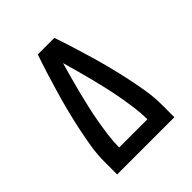

<svg xmlns="http://www.w3.org/2000/svg" viewBox="-200 -868 1001 1001"><g transform="rotate(-45 300.0 -367.5)"><path d="M89 0V-92Q89 -147 98 -202Q107 -257 118.5 -311Q130 -365 143.5 -418Q157 -471 172.5 -524Q188 -577 204.5 -630Q221 -683 239 -735H361Q379 -683 395.5 -630Q412 -577 427.5 -524Q443 -471 456.5 -418Q470 -365 481.5 -311Q493 -257 502 -202Q511 -147 511 -92V0ZM196 -92H404Q404 -136 398 -180Q392 -224 384.5 -267.5Q377 -311 367 -354Q357 -397 346.5 -439.5Q336 -482 324 -524.5Q312 -567 300 -610Q288 -567 276 -524.5Q264 -482 253.5 -439.5Q243 -397 233 -354Q223 -311 215.5 -267.5Q208 -224 202 -180Q196 -136 196 -92Z"/></g></svg>

Font: Iosevka Curly Slab SmBdEx
Style: Regular
Weight: 600
Width: 7
Monospace: yes
Designer: Belleve Invis
Foundry: Belleve Invis
Version: Version 11.1.0; ttfautohint (v1.8.3)